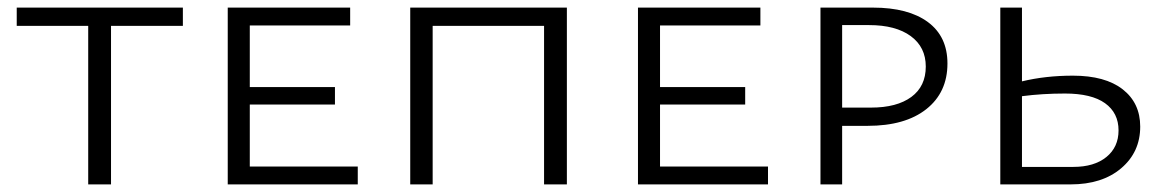

<svg xmlns="http://www.w3.org/2000/svg" viewBox="-20 -485 3055 505"><path d="M461 -417H272V0H212V-417H24V-465H461Z M921 -47V0H579V-465H901V-418H637V-256H861V-210H637V-47Z M1471 0H1411V-417H1118V0H1059V-465H1471Z M2000 -47V0H1658V-465H1980V-418H1716V-256H1940V-210H1716V-47Z M2472 -318Q2472 -242 2416.5 -198Q2361 -154 2262 -154H2195V0H2138V-465H2276Q2369 -465 2420.5 -427Q2472 -389 2472 -318ZM2415 -310Q2415 -361 2375.5 -390Q2336 -419 2266 -419H2195V-202H2271Q2339 -202 2377 -230Q2415 -258 2415 -310Z M2979 -152Q2979 -85 2929 -42.5Q2879 0 2796 0H2611V-465H2668V-271Q2730 -286 2802 -286Q2887 -286 2933 -250Q2979 -214 2979 -152ZM2922 -142Q2922 -188 2886.5 -213.5Q2851 -239 2781 -239Q2722 -239 2668 -232V-46H2803Q2858 -46 2890 -72Q2922 -98 2922 -142Z"/></svg>

Font: Ysabeau SC Semilight
Style: Regular
Weight: 300
Designer: Christian Thalmann (Catharsis Fonts)
Version: Version 0.003